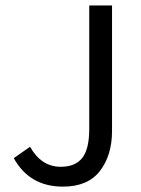

<svg xmlns="http://www.w3.org/2000/svg" viewBox="-20 -676 520 708"><path d="M204.1 -61Q257.3 -61 283.2 -93.5Q309.1 -126 309.1 -201.2V-655.8H393.1V-192.9Q393.1 -103.5 348.6 -45.7Q304.2 12.2 211.9 12.2Q88.9 12.2 30.8 -92.8L90.8 -134.8Q132.3 -61 204.1 -61Z"/></svg>

Font: SourceSansPro-Regular
Style: Regular
Weight: 400
Designer: Paul D. Hunt
Foundry: Adobe Systems Incorporated
Version: Version 1.050;PS Version 1.000;hotconv 1.0.70;makeotf.lib2.5